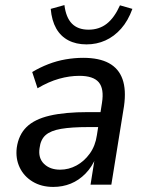

<svg xmlns="http://www.w3.org/2000/svg" viewBox="-20 -728 575 757"><path d="M190 9Q143 9 108.5 -12Q74 -33 57.5 -68Q41 -103 46 -145Q53 -196 84.5 -227Q116 -258 176 -272Q236 -286 328 -286H389L380 -227H329Q262 -227 221 -220Q180 -213 160 -195.5Q140 -178 136 -144Q130 -105 153.5 -82Q177 -59 217 -59Q251 -59 281.5 -75.5Q312 -92 334 -122.5Q356 -153 362 -195L382 -322Q391 -378 369.5 -403.5Q348 -429 293 -429Q254 -429 213 -417.5Q172 -406 128 -380L107 -444Q137 -462 170.5 -475Q204 -488 239 -494Q274 -500 308 -500Q371 -500 409.5 -479Q448 -458 463 -416Q478 -374 469 -310L419 0H337L354 -107H358Q343 -70 317 -43.5Q291 -17 259 -4Q227 9 190 9ZM321 -553Q280 -553 249.5 -569Q219 -585 201.5 -616Q184 -647 180 -693L234 -708Q240 -659 263.5 -635Q287 -611 329 -611Q371 -611 401 -634.5Q431 -658 453 -707L502 -693Q485 -646 457.5 -615Q430 -584 395.5 -568.5Q361 -553 321 -553Z"/></svg>

Font: Nunito Sans 10pt SemiCondensed Medium
Style: Italic
Weight: 500
Width: 4
Italic angle: -9°
Designer: Vernon Adams
Foundry: Vernon Adams
Version: Version 3.101;gftools[0.9.27]